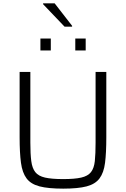

<svg xmlns="http://www.w3.org/2000/svg" viewBox="-20 -1117 752 1145"><path d="M357 8Q268 8 216 -5.5Q164 -19 138.5 -53Q113 -87 105 -146.5Q97 -206 97 -298V-688H161V-266Q161 -199 166.5 -156.5Q172 -114 190.5 -90.5Q209 -67 248.5 -58Q288 -49 357 -49Q425 -49 464.5 -58Q504 -67 522.5 -90.5Q541 -114 545.5 -156.5Q550 -199 550 -266V-688H614V-298Q614 -206 606.5 -146.5Q599 -87 573.5 -53Q548 -19 496.5 -5.5Q445 8 357 8ZM221 -816V-887H283V-816ZM429 -816V-887H491V-816ZM365 -958 237 -1092V-1097H306L410 -963V-958Z"/></svg>

Font: Saira Light
Style: Regular
Weight: 300
Designer: Hector Gatti with collaboration of the Omnibus-Type team
Foundry: Omnibus-Type
Version: Version 1.100; ttfautohint (v1.8.3)